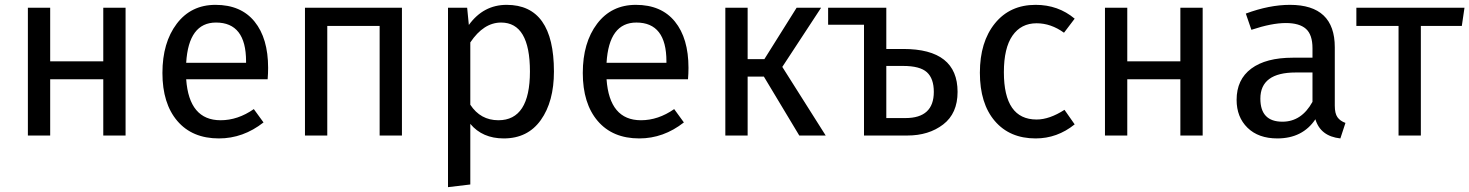

<svg xmlns="http://www.w3.org/2000/svg" viewBox="-20 -559 6061 792"><path d="M406 0V-232H187V0H95V-527H187V-306H406V-527H498V0Z M1086 -279Q1086 -256 1084 -232H748Q760 -63 890 -63Q961 -63 1027 -109L1067 -54Q983 12 883 12Q773 12 711.5 -60Q650 -132 650 -258Q650 -383 709 -461Q768 -539 869 -539Q974 -539 1030 -470Q1086 -401 1086 -279ZM995 -300V-306Q995 -466 871 -466Q758 -466 748 -300Z M1546 0V-452H1330V0H1238V-527H1638V0Z M2070 -539Q2265 -539 2265 -264Q2265 -140 2211 -64Q2157 12 2058 12Q1970 12 1920 -48V202L1828 213V-527H1907L1914 -456Q1974 -539 2070 -539ZM2036 -63Q2166 -63 2166 -264Q2166 -466 2047 -466Q1975 -466 1920 -384V-127Q1962 -63 2036 -63Z M2820 -279Q2820 -256 2818 -232H2482Q2494 -63 2624 -63Q2695 -63 2761 -109L2801 -54Q2717 12 2617 12Q2507 12 2445.5 -60Q2384 -132 2384 -258Q2384 -383 2443 -461Q2502 -539 2603 -539Q2708 -539 2764 -470Q2820 -401 2820 -279ZM2729 -300V-306Q2729 -466 2605 -466Q2492 -466 2482 -300Z M3367 -527 3207 -283 3386 0H3277L3131 -243H3064V0H2972V-527H3064V-315H3133L3266 -527Z M3706 -357Q3930 -357 3930 -180Q3930 -91 3870.5 -45.5Q3811 0 3723 0H3544V-457H3396V-527H3636V-357ZM3715 -72Q3832 -72 3832 -180Q3832 -235 3803.5 -261Q3775 -287 3705 -287H3636V-72Z M4252 -539Q4345 -539 4413 -482L4369 -424Q4315 -463 4256 -463Q4192 -463 4156.5 -412Q4121 -361 4121 -261Q4121 -66 4256 -66Q4309 -66 4371 -106L4413 -46Q4341 12 4252 12Q4145 12 4083.5 -60Q4022 -132 4022 -259Q4022 -386 4084 -462.5Q4146 -539 4252 -539Z M4849 0V-232H4630V0H4538V-527H4630V-306H4849V-527H4941V0Z M5486 -123Q5486 -91 5497 -75.5Q5508 -60 5530 -52L5509 12Q5427 3 5406 -67Q5353 12 5249 12Q5171 12 5126 -32Q5081 -76 5081 -147Q5081 -231 5141.5 -276Q5202 -321 5313 -321H5394V-360Q5394 -416 5367 -440Q5340 -464 5284 -464Q5226 -464 5142 -436L5119 -503Q5216 -539 5301 -539Q5486 -539 5486 -364ZM5270 -57Q5349 -57 5394 -139V-260H5325Q5179 -260 5179 -152Q5179 -57 5270 -57Z M6021 -527 6010 -452H5841V0H5749V-452H5575V-527Z"/></svg>

Font: Fira Sans
Style: Regular
Weight: 400
Designer: Carrois Corporate & Edenspiekermann AG
Foundry: Carrois Corporate GbR & Edenspiekermann AG
Version: Version 4.106;PS 004.106;hotconv 1.0.70;makeotf.lib2.5.58329